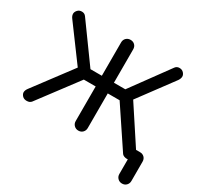

<svg xmlns="http://www.w3.org/2000/svg" viewBox="-195 -1017 1478 1431"><g transform="rotate(30 544.5 -301.5)"><path d="M1017 179Q995 179 980 164Q965 149 965 127V1H951Q941 0 931 -4Q921 -8 915 -16L692 -350H590V-52Q590 -30 575.5 -15Q561 0 538 0Q516 0 501 -15Q486 -30 486 -52V-350H384L133 -16Q120 0 95.5 0.5Q71 1 57 -13Q41 -30 42.5 -47Q44 -64 57 -81L300 -405L83 -699Q70 -716 69 -733Q68 -750 82 -766Q96 -782 119 -782Q142 -782 155 -764L388 -442H486V-729Q486 -752 501 -766.5Q516 -781 538 -781Q561 -781 575.5 -766.5Q590 -752 590 -729V-442H688L923 -764Q936 -782 959 -782Q982 -782 996 -766Q1010 -750 1008.5 -733Q1007 -716 995 -699L777 -405L983 -91H1017Q1040 -91 1054.5 -76.5Q1069 -62 1069 -39V127Q1069 149 1054.5 164Q1040 179 1017 179Z"/></g></svg>

Font: Comfortaa
Style: Bold
Weight: 700
Designer: Johan Aakerlund
Foundry: Johan Aakerlund
Version: Version 3.104; ttfautohint (v1.8.1.43-b0c9)